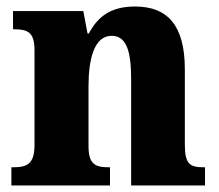

<svg xmlns="http://www.w3.org/2000/svg" viewBox="-20 -570 673 590"><path d="M15 0H318V-56H314C273 -56 252 -65 252 -121V-306C252 -387 269 -460 323 -460C370 -460 383 -410 383 -325V0H610V-56H606C564 -56 548 -65 548 -126V-357C548 -492 495 -550 395 -550C317 -550 279 -516 253 -467H249L236 -536H20V-480H24C65 -480 86 -471 86 -416V-124C86 -65 62 -56 20 -56H15Z"/></svg>

Font: Noto Serif Hebrew SemiCondensed ExtraBold
Style: Regular
Weight: 800
Width: 4
Designer: Monotype Design Team
Foundry: Monotype Imaging Inc.
Version: Version 2.004